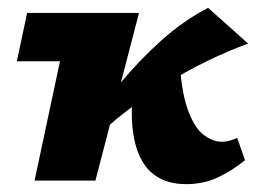

<svg xmlns="http://www.w3.org/2000/svg" viewBox="-20 -460 659 489"><path d="M216 -101 192 -123Q235 -186 285 -246.5Q335 -307 391.5 -357.5Q448 -408 510 -440L612 -349Q562 -331 507.5 -304.5Q453 -278 400 -245Q347 -212 300 -175.5Q253 -139 216 -101ZM68 0 159 -427H334L223 0ZM23 -304 49 -427H264L216 -304ZM454 9Q403 9 370.5 -16.5Q338 -42 324.5 -94Q311 -146 318 -226L437 -314Q441 -230 457.5 -183Q474 -136 497.5 -117.5Q521 -99 545 -99Q551 -99 557 -100Q563 -101 570.5 -103.5Q578 -106 584 -109L604 -52Q571 -25 534.5 -8Q498 9 454 9Z"/></svg>

Font: Ysabeau Office Black
Style: Italic
Weight: 900
Italic angle: -12°
Designer: Christian Thalmann (Catharsis Fonts)
Version: Version 2.001;gftools[0.9.30]; featfreeze: tnum,lnum,ss02